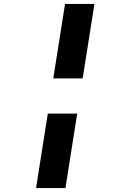

<svg xmlns="http://www.w3.org/2000/svg" viewBox="-20 -850 640 980"><path d="M252 -450 312 -830H462L402 -450ZM164 110 224 -270H374L314 110Z"/></svg>

Font: JetBrains Mono NL ExtraBold
Style: Italic
Weight: 800
Italic angle: -9°
Monospace: yes
Designer: Philipp Nurullin, Konstantin Bulenkov
Foundry: JetBrains
Version: Version 2.305; ttfautohint (v1.8.4.7-5d5b)